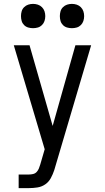

<svg xmlns="http://www.w3.org/2000/svg" viewBox="-20 -968 540 988"><path d="M76 0V-70H129Q139 -70 150 -72.5Q161 -75 168.5 -83Q176 -91 180 -101Q184 -111 187 -121L210 -200L51 -735H132L251 -320L368 -735H449L262 -102Q261 -99 260.5 -97Q260 -95 259 -92Q252 -71 241.5 -51.5Q231 -32 213 -19.5Q195 -7 173 -3.5Q151 0 129 0ZM350 -823Q337 -823 325 -826.5Q313 -830 304 -839Q295 -848 291.5 -860Q288 -872 288 -885Q288 -898 291.5 -910Q295 -922 304 -931Q313 -940 325 -944Q337 -948 350 -948Q363 -948 375 -944Q387 -940 396 -931Q405 -922 409 -910Q413 -898 413 -885Q413 -872 409 -860Q405 -848 396 -839Q387 -830 375 -826.5Q363 -823 350 -823ZM150 -823Q137 -823 125 -826.5Q113 -830 104 -839Q95 -848 91.5 -860Q88 -872 88 -885Q88 -898 91.5 -910Q95 -922 104 -931Q113 -940 125 -944Q137 -948 150 -948Q163 -948 175 -944Q187 -940 196 -931Q205 -922 209 -910Q213 -898 213 -885Q213 -872 209 -860Q205 -848 196 -839Q187 -830 175 -826.5Q163 -823 150 -823Z"/></svg>

Font: Iosevka SS18
Style: Regular
Weight: 400
Monospace: yes
Designer: Belleve Invis
Foundry: Belleve Invis
Version: Version 25.1.1; ttfautohint (v1.8.4)